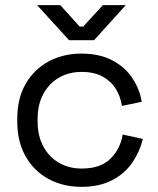

<svg xmlns="http://www.w3.org/2000/svg" viewBox="-20 -711 614 745"><path d="M47 -239V-250Q47 -329 79.5 -385.5Q112 -442 168.5 -472.5Q225 -503 296 -503Q366 -503 415.5 -477Q465 -451 493.5 -408Q522 -365 530 -316L453 -300Q448 -336 429.5 -366Q411 -396 378 -414Q345 -432 297 -432Q248 -432 209.5 -410Q171 -388 148.5 -347Q126 -306 126 -249V-240Q126 -183 148.5 -142Q171 -101 209.5 -79Q248 -57 297 -57Q370 -57 408.5 -95Q447 -133 456 -189L534 -172Q523 -124 494 -81Q465 -38 415.5 -12Q366 14 296 14Q225 14 168.5 -16.5Q112 -47 79.5 -104Q47 -161 47 -239ZM248 -555 124 -691H214L289 -608H303L379 -691H468L345 -555Z"/></svg>

Font: Space Grotesk Frontify
Style: Regular
Weight: 400
Designer: Florian Karsten
Version: Version 2.000